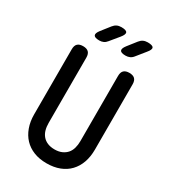

<svg xmlns="http://www.w3.org/2000/svg" viewBox="-227 -1063 1054 1186"><g transform="rotate(30 300.0 -470.0)"><path d="M83 -678Q83 -705 96 -717.5Q109 -730 135 -730Q161 -730 174 -717.5Q187 -705 187 -678V-213Q187 -185 193.5 -162.5Q200 -140 214 -123.5Q228 -107 249.5 -98Q271 -89 300 -89Q329 -89 350.5 -98.5Q372 -108 386 -124Q400 -140 406.5 -163Q413 -186 413 -213V-678Q413 -705 426 -717.5Q439 -730 465 -730Q491 -730 504 -717.5Q517 -705 517 -678V-213Q517 -162 502.5 -121Q488 -80 460 -50.5Q432 -21 391.5 -5.5Q351 10 300 10Q248 10 208 -6Q168 -22 140.5 -51Q113 -80 98 -121.5Q83 -163 83 -213ZM390 -810Q357 -810 351 -823Q345 -836 365 -862L413 -923Q424 -937 437.5 -943.5Q451 -950 469 -950Q504 -950 510 -937Q516 -924 493 -897L443 -835Q433 -822 419.5 -816Q406 -810 390 -810ZM203 -810Q170 -810 163.5 -823Q157 -836 177 -862L225 -923Q236 -937 249.5 -943.5Q263 -950 281 -950Q316 -950 322 -937Q328 -924 306 -897L255 -835Q245 -822 232 -816Q219 -810 203 -810Z"/></g></svg>

Font: Maple Mono Normal NL Medium
Style: Regular
Weight: 500
Monospace: yes
Designer: subframe7536
Version: Version 7.000